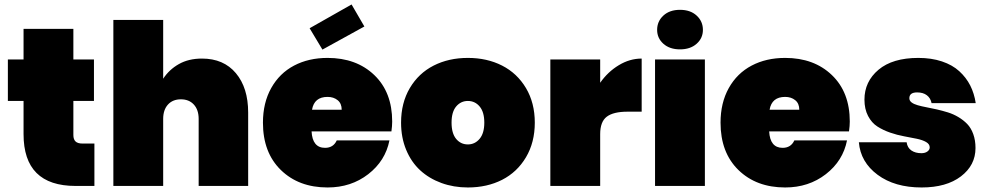

<svg xmlns="http://www.w3.org/2000/svg" viewBox="-20 -829 4407 856"><path d="M85 -231V-378.9H15.1V-564H85V-700.2H307.1V-564H398.9V-378.9H307.1V-227.1Q307.1 -207.5 316.9 -198.2Q326.7 -189 348.1 -189H400.9V0H316.9Q85 0 85 -231Z M485.4 0V-740.2H707.5V-478Q733.9 -518.6 777.3 -543.2Q820.8 -567.9 880.4 -567.9Q977.1 -567.9 1031.7 -502.7Q1086.4 -437.5 1086.4 -327.1V0H865.7V-298.8Q865.7 -339.4 844.2 -362.8Q822.8 -386.2 786.6 -386.2Q750 -386.2 728.8 -362.8Q707.5 -339.4 707.5 -298.8V0Z M1440.4 -397Q1380.9 -397 1371.1 -339.8H1503.4Q1503.4 -367.7 1485.4 -382.3Q1467.3 -397 1440.4 -397ZM1716.3 -203.1Q1698.2 -111.8 1621.8 -52.5Q1545.4 6.8 1440.4 6.8Q1312 6.8 1232.2 -71Q1152.3 -148.9 1152.3 -282.2Q1152.3 -370.6 1189.2 -436.5Q1226.1 -502.4 1291 -536.6Q1356 -570.8 1440.4 -570.8Q1568.8 -570.8 1648.7 -494.4Q1728.5 -418 1728.5 -287.1Q1728.5 -268.1 1725.1 -243.2H1369.1Q1373 -169.9 1429.2 -169.9Q1466.3 -169.9 1481.4 -203.1ZM1547.4 -809.1 1604.5 -710.9 1417.5 -607.9 1360.4 -703.1Z M2065.9 6.8Q2002.4 6.8 1947.8 -13.2Q1893.1 -33.2 1853.3 -69.8Q1813.5 -106.4 1790.8 -161.1Q1768.1 -215.8 1768.1 -282.2Q1768.1 -370.1 1807.1 -436.3Q1846.2 -502.4 1913.3 -536.6Q1980.5 -570.8 2065.9 -570.8Q2151.4 -570.8 2218.5 -536.6Q2285.6 -502.4 2325 -436.3Q2364.3 -370.1 2364.3 -282.2Q2364.3 -194.3 2325 -127.9Q2285.6 -61.5 2218.5 -27.3Q2151.4 6.8 2065.9 6.8ZM2065.9 -185.1Q2097.2 -185.1 2118.2 -210Q2139.2 -234.9 2139.2 -282.2Q2139.2 -329.6 2118.4 -354.2Q2097.7 -378.9 2065.9 -378.9Q2034.7 -378.9 2013.9 -354.5Q1993.2 -330.1 1993.2 -282.2Q1993.2 -234.4 2013.7 -209.7Q2034.2 -185.1 2065.9 -185.1Z M2655.8 -231V0H2433.6V-564H2655.8V-460Q2689.9 -508.8 2738.8 -538.3Q2787.6 -567.9 2840.8 -567.9V-331.1H2777.8Q2714.8 -331.1 2685.3 -308.8Q2655.8 -286.6 2655.8 -231Z M2900.4 0V-564H3122.6V0ZM2909.7 -695.8Q2909.7 -733.9 2937.5 -759.5Q2965.3 -785.2 3011.7 -785.2Q3058.1 -785.2 3085.9 -759.5Q3113.8 -733.9 3113.8 -695.8Q3113.8 -658.7 3085.7 -633.8Q3057.6 -608.9 3011.7 -608.9Q2965.8 -608.9 2937.7 -633.8Q2909.7 -658.7 2909.7 -695.8Z M3480.5 -397Q3420.9 -397 3411.1 -339.8H3543.5Q3543.5 -367.7 3525.4 -382.3Q3507.3 -397 3480.5 -397ZM3756.3 -203.1Q3738.3 -111.8 3661.9 -52.5Q3585.4 6.8 3480.5 6.8Q3352.1 6.8 3272.2 -71Q3192.4 -148.9 3192.4 -282.2Q3192.4 -370.6 3229.2 -436.5Q3266.1 -502.4 3331.1 -536.6Q3396 -570.8 3480.5 -570.8Q3608.9 -570.8 3688.7 -494.4Q3768.6 -418 3768.6 -287.1Q3768.6 -268.1 3765.1 -243.2H3409.2Q3413.1 -169.9 3469.2 -169.9Q3506.3 -169.9 3521.5 -203.1Z M4329.1 -168.9Q4329.1 -92.3 4264.2 -42.7Q4199.2 6.8 4088.9 6.8Q3968.8 6.8 3892.6 -49.8Q3816.4 -106.4 3809.1 -194.8H4022Q4025.4 -170.4 4043.2 -158.2Q4061 -146 4087.9 -146Q4104.5 -146 4114.7 -153.6Q4125 -161.1 4125 -171.9Q4125 -186.5 4108.9 -195.8Q4092.8 -205.1 4067.1 -210.4Q4041.5 -215.8 4010.5 -221.4Q3979.5 -227.1 3948.5 -237.8Q3917.5 -248.5 3891.8 -264.9Q3866.2 -281.2 3850.1 -312Q3834 -342.8 3834 -384.8Q3834 -465.3 3896.7 -518.1Q3959.5 -570.8 4074.2 -570.8Q4132.8 -570.8 4179.4 -555.2Q4226.1 -539.6 4256.8 -511.5Q4287.6 -483.4 4305.7 -447.8Q4323.7 -412.1 4330.1 -369.1H4133.3Q4128.9 -391.6 4112.3 -404.3Q4095.7 -417 4068.8 -417Q4034.2 -417 4034.2 -391.1Q4034.2 -379.9 4044.2 -372.3Q4054.2 -364.7 4071.3 -359.9Q4088.4 -355 4110.6 -350.8Q4132.8 -346.7 4157.2 -341.1Q4181.6 -335.4 4206.1 -327.9Q4230.5 -320.3 4252.7 -307.1Q4274.9 -293.9 4292 -276.4Q4309.1 -258.8 4319.1 -231.2Q4329.1 -203.6 4329.1 -168.9Z"/></svg>

Font: SVN-Poppins Black
Style: Regular
Weight: 900
Designer: Ninad Kale (Devanagari), Jonny Pinhorn (Latin)
Foundry: Indian Type Foundry
Version: Version 3.002 2017